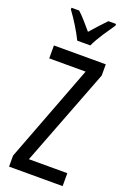

<svg xmlns="http://www.w3.org/2000/svg" viewBox="-176 -1002 713 1061"><g transform="rotate(20 180.5 -471.5)"><path d="M341 0H26V-65L244 -638H30V-714H335V-648L115 -76H341ZM142 -783Q126 -816 101 -857Q76 -898 50 -933V-943H95Q114 -926 136.5 -900.5Q159 -875 181 -849Q207 -879 224.5 -898Q242 -917 267 -943H312V-933Q290 -902 262.5 -860Q235 -818 219 -783Z"/></g></svg>

Font: Noto Sans ExtraCondensed
Style: Regular
Weight: 400
Width: 2
Designer: Monotype Design Team
Foundry: Monotype Imaging Inc.
Version: Version 2.013; ttfautohint (v1.8.4.7-5d5b)